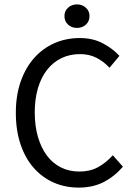

<svg xmlns="http://www.w3.org/2000/svg" viewBox="-20 -841 611 873"><path d="M338 12Q276 12 224 -11Q172 -34 133.5 -77.5Q95 -121 73.5 -184.5Q52 -248 52 -328Q52 -407 74 -470Q96 -533 135 -577Q174 -621 227 -644.5Q280 -668 343 -668Q403 -668 448.5 -643.5Q494 -619 523 -587L478 -533Q452 -561 419 -578Q386 -595 344 -595Q297 -595 259 -576.5Q221 -558 194 -523.5Q167 -489 152.5 -440Q138 -391 138 -330Q138 -268 152.5 -218.5Q167 -169 193 -134Q219 -99 256.5 -80Q294 -61 341 -61Q389 -61 425 -80.5Q461 -100 493 -135L539 -83Q500 -38 451 -13Q402 12 338 12ZM330 -714Q306 -714 289.5 -729Q273 -744 273 -768Q273 -791 289.5 -806Q306 -821 330 -821Q354 -821 370.5 -806Q387 -791 387 -768Q387 -744 370.5 -729Q354 -714 330 -714Z"/></svg>

Font: Giro Regular
Style: Regular
Weight: 400
Designer: Paul D. Hunt
Foundry: Adobe Systems Incorporated
Version: Version 1.000;PS 1.0;hotconv 1.0.88;makeotf.lib2.5.647800